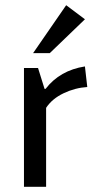

<svg xmlns="http://www.w3.org/2000/svg" viewBox="-20 -717 355 737"><path d="M72 -456H126L151 -376H155Q210 -447 306 -462L315 -383Q268 -380 224 -359Q180 -338 157 -303V0H72ZM171 -513H107L234 -697L306 -643Z"/></svg>

Font: Average Sans
Style: Regular
Weight: 400
Designer: Eduardo Rodriguez Tunni
Foundry: Eduardo Rodriguez Tunni
Version: Version 1.002